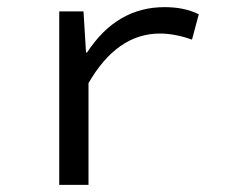

<svg xmlns="http://www.w3.org/2000/svg" viewBox="-20 -518 640 538"><path d="M146 0V-486H214L221 -371H224Q307 -498 441 -498Q497 -498 537 -478L518 -407Q470 -424 428 -424Q308 -424 228 -285V0Z"/></svg>

Font: TypoPRO Source Code Pro
Style: Regular
Weight: 400
Monospace: yes
Designer: Paul D. Hunt, Teo Tuominen
Foundry: Adobe Systems Incorporated
Version: Version 2.010;PS 1.0;hotconv 1.0.84;makeotf.lib2.5.63406